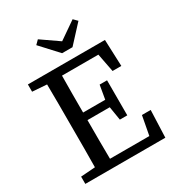

<svg xmlns="http://www.w3.org/2000/svg" viewBox="-203 -995 1031 1120"><g transform="rotate(-30 313.0 -434.5)"><path d="M223 -869 340 -788 457 -869 482 -844 375 -728H305L198 -844ZM41 -621V-670H560L567 -491H508L484 -615H239Q238 -552 238 -489Q238 -426 238 -367H387L403 -460H453V-224H403L388 -316H238Q238 -244 238 -180.5Q238 -117 239 -55H504L528 -183H587L580 0H41V-49L138 -56Q139 -119 139 -183Q139 -247 139 -311V-359Q139 -423 139 -486.5Q139 -550 138 -614Z"/></g></svg>

Font: Source Serif 4 SmText
Style: Regular
Weight: 400
Designer: Frank Grießhammer
Foundry: Adobe
Version: Version 4.005;hotconv 1.1.0;makeotfexe 2.6.0